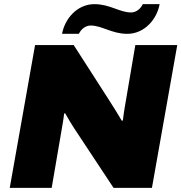

<svg xmlns="http://www.w3.org/2000/svg" viewBox="-20 -905 874 925"><path d="M279 -742H360C371 -765 392 -782 417 -782C471 -782 519 -742 593 -742C677 -742 736 -813 749 -885H668C657 -862 636 -845 611 -845C557 -845 509 -885 435 -885C351 -885 292 -814 279 -742ZM27 0H229L278 -286C280 -299 286 -329 289 -358L294 -359C306 -337 324 -308 336 -289L527 0H712L834 -688H632L582 -394C578 -370 575 -351 572 -325L567 -323C551 -350 525 -393 504 -425L335 -688H149Z"/></svg>

Font: Archivo Black
Style: Italic
Weight: 900
Italic angle: -10°
Designer: Hector Gatti
Foundry: Omnibus-Type
Version: Version 2.001